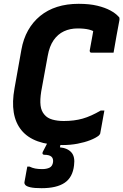

<svg xmlns="http://www.w3.org/2000/svg" viewBox="-20 -740 646 1006"><path d="M309 20Q232 20 178 0.5Q124 -19 92.5 -57.5Q61 -96 52 -151Q43 -206 56 -277L92 -479Q102 -536 127 -580.5Q152 -625 190.5 -656.5Q229 -688 279.5 -704Q330 -720 392 -720Q449 -720 490 -710Q531 -700 558.5 -685Q586 -670 601 -653Q604 -651 605 -648.5Q606 -646 606 -643Q606 -640 606 -636Q599 -599 590.5 -552.5Q582 -506 575 -464Q546 -464 517 -464Q488 -464 459 -464Q454 -464 452 -467Q450 -470 450 -475Q453 -492 456.5 -510.5Q460 -529 464 -551.5Q468 -574 473 -604L494 -562Q471 -579 446.5 -585Q422 -591 387 -591Q347 -591 315 -576Q283 -561 261 -529.5Q239 -498 230 -447L196 -261Q189 -217 192.5 -187.5Q196 -158 213 -139Q228 -121 254.5 -113.5Q281 -106 314 -106Q369 -106 413 -118.5Q457 -131 508 -161H527Q524 -146 521.5 -131.5Q519 -117 516.5 -103.5Q514 -90 511.5 -75.5Q509 -61 506 -46Q506 -41 503.5 -37Q501 -33 498 -30Q482 -17 452.5 -5.5Q423 6 386 13Q349 20 309 20ZM368 126Q361 189 319 217.5Q277 246 198 246Q160 246 140 241.5Q120 237 113.5 230Q107 223 108 215Q111 200 113.5 185Q116 170 118.5 157Q121 144 123 133H135Q149 140 164.5 143Q180 146 201 146Q224 146 239.5 138.5Q255 131 258 109Q260 90 249 80.5Q238 71 212 71Q206 71 203.5 67Q201 63 204 56Q210 45 216 33Q222 21 228 9.5Q234 -2 240 -13.5Q246 -25 252 -36Q255 -42 260.5 -45Q266 -48 279 -49.5Q292 -51 317 -51Q315 -42 312.5 -32.5Q310 -23 306.5 -13.5Q303 -4 300.5 5Q298 14 296 22L294 32Q334 36 354 58.5Q374 81 368 126Z"/></svg>

Font: RecMonoLinear Nerd Font Mono
Style: Bold Italic
Weight: 700
Italic angle: -10°
Monospace: yes
Version: Version 1.085; ttfautohint (v1.8.4.7-5d5b);Nerd Fonts 3.2.1